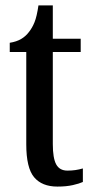

<svg xmlns="http://www.w3.org/2000/svg" viewBox="-20 -679 343 709"><path d="M192 10Q135 10 106 -24.5Q77 -59 77 -146V-487H16V-521Q41 -525 58 -535Q75 -545 87 -561Q99 -576 107.5 -597Q116 -618 122 -659H175V-536H278V-487H175V-147Q175 -95 187.5 -72Q200 -49 229 -49Q245 -49 258.5 -51Q272 -53 286 -57V-7Q273 -1 249 4.5Q225 10 192 10Z"/></svg>

Font: Noto Serif Tamil ExtraCondensed Medium
Style: Regular
Weight: 500
Width: 2
Designer: Indian Type Foundry, Tom Grace, and the Monotype Design Team
Foundry: Monotype Imaging Inc.
Version: Version 2.004; ttfautohint (v1.8.4.7-5d5b)